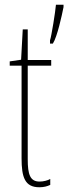

<svg xmlns="http://www.w3.org/2000/svg" viewBox="-20 -780 288 810"><path d="M248 -750V-760H216C214 -733 197 -626 191 -610V-596H203C222 -626 241 -715 248 -750ZM147 -14C107 -14 97 -44 97 -108V-503H196V-527H97V-656H76L69 -528L21 -521V-503H71V-112C71 -32 85 10 146 10C165 10 179 6 192 0V-25C182 -19 164 -14 147 -14Z"/></svg>

Font: Noto Sans Oriya ExtCond Thin
Style: Regular
Weight: 100
Width: 2
Designer: Amélie Bonet and Sol Matas
Foundry: Google LLC
Version: Version 2.006